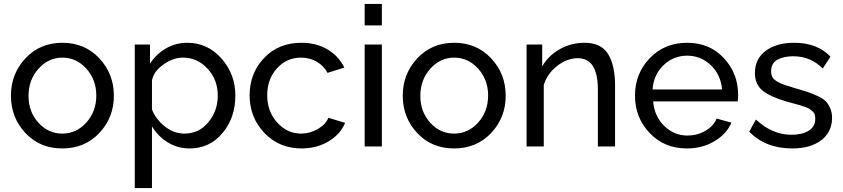

<svg xmlns="http://www.w3.org/2000/svg" viewBox="-20 -750 4314 983"><path d="M299 -531Q414 -531 488.5 -451.5Q563 -372 563 -260Q563 -148 488.5 -69Q414 10 299 10Q184 10 110 -69Q36 -148 36 -260Q36 -372 110.5 -451.5Q185 -531 299 -531ZM473 -261Q473 -342 422 -398.5Q371 -455 299 -455Q228 -455 177 -398Q126 -341 126 -259Q126 -178 176.5 -122Q227 -66 299 -66Q371 -66 422 -122.5Q473 -179 473 -261Z M758 -103V213H670V-522H748V-424Q779 -473 829.5 -502Q880 -531 938 -531Q1043 -531 1114 -450.5Q1185 -370 1185 -261Q1185 -147 1119 -68.5Q1053 10 951 10Q889 10 839 -21Q789 -52 758 -103ZM1095 -261Q1095 -341 1043 -398Q991 -455 916 -455Q867 -455 817 -420Q767 -385 758 -338V-189Q780 -136 826 -101Q872 -66 924 -66Q999 -66 1047 -124.5Q1095 -183 1095 -261Z M1524 10Q1409 10 1333.5 -69.5Q1258 -149 1258 -262Q1258 -375 1332 -453Q1406 -531 1523 -531Q1599 -531 1656.5 -497Q1714 -463 1743 -404L1657 -377Q1637 -414 1601 -434.5Q1565 -455 1521 -455Q1448 -455 1398 -400Q1348 -345 1348 -262Q1348 -180 1399 -123Q1450 -66 1522 -66Q1567 -66 1608 -90Q1649 -114 1661 -147L1747 -121Q1723 -63 1662.5 -26.5Q1602 10 1524 10Z M1847 -620V-730H1935V-620ZM1847 0V-522H1935V0Z M2305 -531Q2420 -531 2494.5 -451.5Q2569 -372 2569 -260Q2569 -148 2494.5 -69Q2420 10 2305 10Q2190 10 2116 -69Q2042 -148 2042 -260Q2042 -372 2116.5 -451.5Q2191 -531 2305 -531ZM2479 -261Q2479 -342 2428 -398.5Q2377 -455 2305 -455Q2234 -455 2183 -398Q2132 -341 2132 -259Q2132 -178 2182.5 -122Q2233 -66 2305 -66Q2377 -66 2428 -122.5Q2479 -179 2479 -261Z M3129 0H3041V-292Q3041 -452 2938 -452Q2883 -452 2832.5 -412.5Q2782 -373 2764 -315V0H2676V-522H2756V-410Q2787 -465 2845.5 -498Q2904 -531 2973 -531Q3058 -531 3093.5 -473Q3129 -415 3129 -312Z M3497 10Q3381 10 3306 -69Q3231 -148 3231 -261Q3231 -373 3306.5 -452Q3382 -531 3498 -531Q3613 -531 3686 -452.5Q3759 -374 3759 -265Q3759 -243 3757 -231H3324Q3330 -155 3380.5 -105.5Q3431 -56 3500 -56Q3549 -56 3591 -80Q3633 -104 3649 -143L3725 -122Q3699 -63 3637 -26.5Q3575 10 3497 10ZM3321 -292H3677Q3670 -368 3619 -416.5Q3568 -465 3498 -465Q3428 -465 3377 -416Q3326 -367 3321 -292Z M4036 10Q3899 10 3816 -76L3850 -138Q3934 -60 4032 -60Q4087 -60 4120.5 -81Q4154 -102 4154 -141Q4154 -153 4151.5 -162.5Q4149 -172 4140.5 -179.5Q4132 -187 4126 -191.5Q4120 -196 4103.5 -202Q4087 -208 4078 -210.5Q4069 -213 4046 -219.5Q4023 -226 4011 -229Q3924 -254 3884.5 -286Q3845 -318 3845 -376Q3845 -449 3900.5 -490Q3956 -531 4046 -531Q4164 -531 4232 -460L4192 -399Q4131 -462 4041 -462Q3993 -462 3960.5 -444.5Q3928 -427 3928 -386Q3928 -368 3934.5 -355.5Q3941 -343 3959 -332.5Q3977 -322 3994 -316.5Q4011 -311 4046 -300Q4091 -287 4112.5 -280Q4134 -273 4163.5 -259.5Q4193 -246 4206.5 -232.5Q4220 -219 4230 -197Q4240 -175 4240 -147Q4240 -74 4184.5 -32Q4129 10 4036 10Z"/></svg>

Font: Raleway-v4020 Medium
Style: Regular
Weight: 500
Designer: Matt McInerney, Pablo Impallari, Rodrigo Fuenzalida
Foundry: Matt McInerney, Pablo Impallari, Rodrigo Fuenzalida
Version: Version 4.020;PS 004.020;hotconv 1.0.88;makeotf.lib2.5.64775